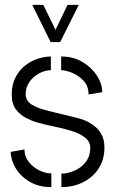

<svg xmlns="http://www.w3.org/2000/svg" viewBox="-20 -760 463 785"><path d="M187 -588 112 -740H157L207 -638L256 -740H302L226 -588ZM231 5V-50Q255 -50 283 -61.5Q311 -73 330 -97Q349 -121 349 -156Q349 -180 329 -196.5Q309 -213 276.5 -223.5Q244 -234 204.5 -242Q165 -250 126 -261Q110 -266 87 -277.5Q64 -289 46 -311.5Q28 -334 28 -373Q28 -415 44 -445Q60 -475 84.5 -493.5Q109 -512 136.5 -520.5Q164 -529 188 -529V-473Q165 -473 141 -460.5Q117 -448 101 -426Q85 -404 85 -375Q85 -348 109.5 -332.5Q134 -317 180.5 -306Q227 -295 295 -278Q309 -275 327.5 -267.5Q346 -260 364.5 -246Q383 -232 395 -210.5Q407 -189 407 -157Q407 -108 383.5 -71.5Q360 -35 320 -15Q280 5 231 5ZM190 5Q138 5 101 -17Q64 -39 44 -72.5Q24 -106 24 -139L80 -149Q80 -120 97.5 -98Q115 -76 140.5 -63.5Q166 -51 190 -51ZM342 -374Q342 -408 321.5 -430Q301 -452 274.5 -462.5Q248 -473 230 -473V-529Q280 -529 317.5 -506.5Q355 -484 376.5 -450.5Q398 -417 398 -383Z"/></svg>

Font: Stick No Bills Light
Style: Regular
Weight: 300
Version: Version 2.000